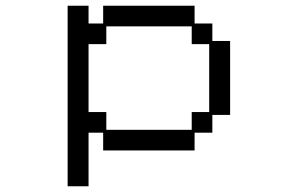

<svg xmlns="http://www.w3.org/2000/svg" viewBox="-20 -560 1040 670"><path d="M216 -540H289V-478H340V-540H659V-478H721V-417H783V-159H721V-97H659V-35H340V-97H289V90H216ZM351 -169V-107H649V-169H710V-406H649V-468H351V-406H289V-169Z"/></svg>

Font: DotGothic16
Style: Regular
Weight: 400
Designer: Fontworks Inc.
Foundry: Fontworks Inc.
Version: Version 1.100